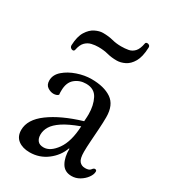

<svg xmlns="http://www.w3.org/2000/svg" viewBox="-184 -834 839 941"><g transform="rotate(30 235.5 -363.0)"><path d="M375 -324Q375 -294 372.5 -256.5Q370 -219 367.5 -183.5Q365 -148 365 -123Q365 -84 377 -70Q389 -56 409 -56Q432 -56 439.5 -66.5Q447 -77 454 -77Q464 -77 464 -67Q464 -51 450.5 -32.5Q437 -14 416 -1.5Q395 11 371 11Q331 11 313 -21Q295 -53 296 -100H293Q276 -52 233 -19.5Q190 13 135 13Q95 13 70 -6Q45 -25 45 -62Q45 -121 111.5 -170Q178 -219 291 -253Q292 -266 292.5 -276.5Q293 -287 293 -293Q293 -343 274 -380Q255 -417 208 -417Q172 -417 145.5 -395Q119 -373 119 -326Q119 -321 119 -315.5Q119 -310 120 -304Q116 -299 108.5 -296.5Q101 -294 93 -294Q76 -294 59.5 -305Q43 -316 43 -341Q43 -373 71 -397.5Q99 -422 140 -436Q181 -450 220 -450Q291 -450 333 -421.5Q375 -393 375 -324ZM182 -42Q220 -42 253.5 -89Q287 -136 291 -224Q231 -202 198 -180Q165 -158 151.5 -135.5Q138 -113 138 -89Q138 -68 148.5 -55Q159 -42 182 -42ZM78 -534Q76 -526 68 -526Q62 -526 56.5 -531Q51 -536 51 -545Q53 -595 70.5 -623Q88 -651 111.5 -662.5Q135 -674 155 -674Q187 -674 211.5 -667.5Q236 -661 264 -661Q286 -661 305 -664.5Q324 -668 338 -683Q352 -698 358 -731Q359 -739 369 -739Q375 -739 380 -734.5Q385 -730 384 -721Q382 -670 365.5 -641.5Q349 -613 325.5 -601.5Q302 -590 280 -590Q250 -590 225.5 -596.5Q201 -603 170 -603Q151 -603 132 -598.5Q113 -594 98.5 -579.5Q84 -565 78 -534Z"/></g></svg>

Font: Sedan
Style: Regular
Weight: 400
Designer: Sebastian Salazar
Foundry: Sebastian Salazar
Version: Version 1.100; ttfautohint (v1.8.4.7-5d5b)